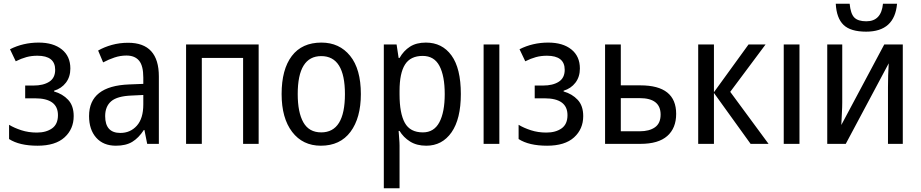

<svg xmlns="http://www.w3.org/2000/svg" viewBox="-20 -777 4972 1037"><path d="M34 -511 65 -446Q95 -461 122.5 -468.5Q150 -476 182 -476Q278 -476 278 -400Q278 -356 246 -335.5Q214 -315 161 -315H116V-246H169Q293 -246 293 -155Q293 -106 261 -83.5Q229 -61 179 -61Q134 -61 95.5 -73.5Q57 -86 29 -103V-26Q85 10 183 10Q279 10 328.5 -35Q378 -80 378 -150Q378 -206 348 -238Q318 -270 272 -283V-287Q312 -299 336 -330.5Q360 -362 360 -407Q360 -473 314 -510Q268 -547 189 -547Q105 -547 34 -511Z M754 -213Q754 -137 719 -98Q684 -59 630 -59Q548 -59 548 -150Q548 -202 580.5 -230Q613 -258 691 -261L754 -264ZM510 -504 537 -440Q567 -456 598.5 -466.5Q630 -477 663 -477Q708 -477 731 -449.5Q754 -422 754 -358V-324L678 -321Q461 -313 461 -150Q461 -77 499.5 -33.5Q538 10 606 10Q660 10 694.5 -11Q729 -32 757 -75H760L775 0H838V-364Q838 -546 672 -546Q626 -546 584.5 -534.5Q543 -523 510 -504Z M985 -537V0H1070V-464H1293V0H1377V-537Z M1716 -547Q1611 -547 1556 -474.5Q1501 -402 1501 -269Q1501 -139 1558 -64.5Q1615 10 1713 10Q1817 10 1873 -65Q1929 -140 1929 -269Q1929 -404 1871 -475.5Q1813 -547 1716 -547ZM1715 -474Q1843 -474 1843 -269Q1843 -62 1715 -62Q1649 -62 1618.5 -116Q1588 -170 1588 -269Q1588 -474 1715 -474Z M2382 -269Q2382 -171 2353 -116.5Q2324 -62 2264 -62Q2195 -62 2166.5 -113.5Q2138 -165 2138 -267V-286Q2138 -382 2167.5 -428.5Q2197 -475 2263 -475Q2325 -475 2353.5 -421Q2382 -367 2382 -269ZM2138 -464H2133L2122 -537H2053V240H2138V10Q2138 -7 2136 -29Q2134 -51 2133 -70H2138Q2159 -35 2195 -12.5Q2231 10 2282 10Q2368 10 2418.5 -62Q2469 -134 2469 -269Q2469 -408 2418.5 -477.5Q2368 -547 2280 -547Q2229 -547 2194.5 -525Q2160 -503 2138 -464Z M2677 -537H2592V0H2677Z M2786 -511 2817 -446Q2847 -461 2874.5 -468.5Q2902 -476 2934 -476Q3030 -476 3030 -400Q3030 -356 2998 -335.5Q2966 -315 2913 -315H2868V-246H2921Q3045 -246 3045 -155Q3045 -106 3013 -83.5Q2981 -61 2931 -61Q2886 -61 2847.5 -73.5Q2809 -86 2781 -103V-26Q2837 10 2935 10Q3031 10 3080.5 -35Q3130 -80 3130 -150Q3130 -206 3100 -238Q3070 -270 3024 -283V-287Q3064 -299 3088 -330.5Q3112 -362 3112 -407Q3112 -473 3066 -510Q3020 -547 2941 -547Q2857 -547 2786 -511Z M3333 -537H3248V0H3439Q3536 0 3584 -42.5Q3632 -85 3632 -162Q3632 -316 3439 -316H3333ZM3436 -68H3333V-247H3435Q3548 -247 3548 -158Q3548 -111 3517.5 -89.5Q3487 -68 3436 -68Z M3836 -279V-537H3751V0H3836V-275L4034 0H4131L3924 -281L4115 -537H4023Z M4298 -537H4213V0H4298Z M4749 -757Q4740 -662 4659 -662Q4614 -662 4594 -682.5Q4574 -703 4569 -757H4494Q4498 -679 4536 -642.5Q4574 -606 4658 -606Q4812 -606 4825 -757ZM4448 -537V0H4548L4780 -435Q4778 -409 4777 -370.5Q4776 -332 4776 -305V0H4856V-537H4756L4524 -102Q4525 -129 4527 -164Q4529 -199 4529 -223V-537Z"/></svg>

Font: Noto Sans UI SemiCondensed
Style: Regular
Weight: 400
Width: 4
Designer: Monotype Design Team
Foundry: Monotype Imaging Inc.
Version: 1.001